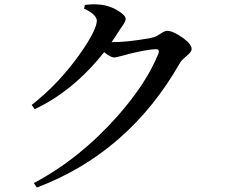

<svg xmlns="http://www.w3.org/2000/svg" viewBox="-20 -803 1040 878"><path d="M490.2 -610.4H498Q562.5 -610.4 662.1 -627.9Q676.8 -630.9 683.6 -632.8Q694.3 -635.7 722.7 -654.3Q735.4 -662.1 744.1 -662.1Q770.5 -662.1 816.4 -629.9Q856.4 -600.6 856.4 -579.1Q856.4 -565.4 832 -545.9Q810.5 -528.3 803.7 -516.6Q569.3 -104.5 148.4 54.7L134.8 34.2Q344.7 -77.1 518.6 -273.4Q650.4 -422.9 705.1 -559.6Q710 -577.1 695.3 -578.1Q658.2 -578.1 566.4 -555.7Q560.5 -553.7 556.6 -552.7Q509.8 -540 501 -540Q485.4 -541 456.1 -564.5Q316.4 -387.7 138.7 -303.7L125 -323.2Q252.9 -422.9 352.5 -566.4Q421.9 -667 422.9 -709Q420.9 -737.3 364.3 -763.7L368.2 -780.3Q402.3 -785.2 433.6 -782.2Q490.2 -777.3 534.2 -744.1Q554.7 -728.5 554.7 -716.8Q554.7 -705.1 539.1 -683.6Q531.2 -672.9 526.4 -665Q507.8 -634.8 490.2 -610.4Z"/></svg>

Font: GenYoMin JP SemiBold
Style: Regular
Weight: 600
Version: Version 1.001;PS 1;hotconv 16.6.51;makeotf.lib2.5.65220 DEVE